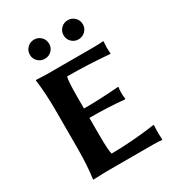

<svg xmlns="http://www.w3.org/2000/svg" viewBox="-202 -967 987 1086"><g transform="rotate(-30 292.0 -424.0)"><path d="M347.2 -788.1C347.2 -770.8 353.3 -756.2 365.5 -744.1C377.7 -732.1 392.6 -726.1 410.2 -726.1C427.4 -726.1 442.2 -732.2 454.6 -744.4C467 -756.6 473.1 -771.2 473.1 -788.1C473.1 -805.7 467 -820.6 454.6 -832.8C442.2 -845 427.4 -851.1 410.2 -851.1C392.6 -851.1 377.7 -845 365.5 -832.8C353.3 -820.6 347.2 -805.7 347.2 -788.1ZM127 -788.1C127 -770.8 133.1 -756.2 145.3 -744.1C157.5 -732.1 172.4 -726.1 189.9 -726.1C207.5 -726.1 222.4 -732.1 234.6 -744.1C246.8 -756.2 252.9 -770.8 252.9 -788.1C252.9 -805.7 246.8 -820.6 234.6 -832.8C222.4 -845 207.5 -851.1 189.9 -851.1C172.4 -851.1 157.5 -845 145.3 -832.8C133.1 -820.6 127 -805.7 127 -788.1ZM240.2 -200.2V-311C322.3 -311 397.8 -307.6 466.8 -300.8L470.2 -304.2C467.9 -314.3 466.8 -326.8 466.8 -341.8C466.8 -356.1 467.9 -368.5 470.2 -378.9L466.8 -381.8C388 -375.3 312.5 -372.1 240.2 -372.1V-444.8C240.2 -514.8 242.8 -558.9 248 -577.1C336.9 -577.1 428.9 -573.1 523.9 -564.9L525.9 -568.8C524.6 -579.3 523.9 -592.9 523.9 -609.9C523.9 -614.4 524.6 -626.1 525.9 -645L523.9 -647.9C508 -646 488 -645 463.9 -645H169.9C147.1 -645 119.1 -646 85.9 -647.9L84 -645C92.1 -585.4 96.2 -518.7 96.2 -444.8V-200.2C96.2 -123 92.1 -56.3 84 0L85 2.9L169.9 0H474.1C497.9 0 517.9 1 534.2 2.9L536.1 0C534.8 -18.9 534.2 -30.9 534.2 -36.1C534.2 -62.2 534.8 -80.4 536.1 -90.8L534.2 -95.2L492.2 -89.8C464.5 -85.9 426.8 -82.2 379.2 -78.6C331.5 -75 287.8 -73.2 248 -73.2C242.8 -91.5 240.2 -133.8 240.2 -200.2Z"/></g></svg>

Font: Linux Biolinum G
Style: Bold
Weight: 700
Designer: Philipp H. Poll
Foundry: Philipp H. Poll
Version: Version 1.1.0